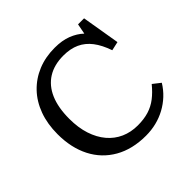

<svg xmlns="http://www.w3.org/2000/svg" viewBox="-176 -901 1102 1102"><g transform="rotate(-45 375.5 -350.0)"><path d="M417 14Q307 14 227.5 -31.5Q148 -77 106 -159Q64 -241 64 -351Q64 -434 88.5 -501Q113 -568 158.5 -615.5Q204 -663 266 -688.5Q328 -714 403 -714Q463 -714 506.5 -697Q550 -680 581 -651L593 -714H642L681 -482L627 -470Q606 -531 576 -570Q546 -609 504.5 -628Q463 -647 407 -647Q332 -647 280 -614.5Q228 -582 201 -519.5Q174 -457 174 -366Q174 -294 192.5 -237.5Q211 -181 244.5 -141.5Q278 -102 324 -81.5Q370 -61 426 -61Q476 -61 515 -73Q554 -85 586.5 -110Q619 -135 650 -173L696 -137Q674 -101 644 -73Q614 -45 578 -25.5Q542 -6 501.5 4Q461 14 417 14Z"/></g></svg>

Font: Literata Variable Black
Style: Regular
Weight: 900
Designer: Latin by Veronika Burian and Jose Scaglione. Greek by Irene Vlachou. Cyrillic by Vera Evstafieva.
Foundry: TypeTogether
Version: Version 3.021